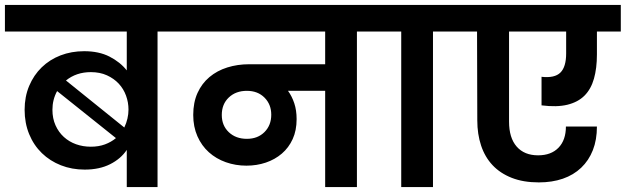

<svg xmlns="http://www.w3.org/2000/svg" viewBox="-41 -760 2542 780"><path d="M474 -151Q450 -115 406.5 -93Q363 -71 303 -71Q251 -71 206.5 -88.5Q162 -106 129 -138Q96 -170 77.5 -215Q59 -260 59 -314Q59 -367 77.5 -411Q96 -455 128.5 -486.5Q161 -518 205 -535Q249 -552 301 -552Q361 -552 404 -530Q447 -508 474 -474V-632H-21V-740H709V-632H599V0H474ZM328 -467Q269 -467 227 -433L464 -242Q481 -278 481 -315Q481 -344 471 -371.5Q461 -399 441.5 -420Q422 -441 393.5 -454Q365 -467 328 -467ZM328 -164Q360 -164 385.5 -173.5Q411 -183 430 -199L191 -390Q172 -355 172 -314Q172 -279 184.5 -251Q197 -223 218.5 -203.5Q240 -184 268 -174Q296 -164 328 -164Z M962 -196Q1006 -196 1033.5 -223.5Q1061 -251 1061 -294Q1061 -336 1033.5 -363.5Q1006 -391 962 -391Q917 -391 888.5 -364Q860 -337 860 -293Q860 -250 888.5 -223Q917 -196 962 -196ZM668 -740H1520V-632H1409V0H1280V-391H1129Q1145 -369 1154.5 -340.5Q1164 -312 1164 -276Q1164 -230 1148 -195Q1132 -160 1104 -136Q1076 -112 1039 -99.5Q1002 -87 960 -87Q916 -87 876.5 -101Q837 -115 807.5 -141.5Q778 -168 761 -206.5Q744 -245 744 -293Q744 -344 761.5 -382.5Q779 -421 810 -447Q841 -473 882.5 -486Q924 -499 971 -499H1280V-632H668Z M1589 -632H1478V-740H1829V-632H1718V0H1589Z M1787 -740H2481V-632H2384V-539Q2384 -483 2372 -440.5Q2360 -398 2333.5 -371.5Q2307 -345 2264 -334.5Q2221 -324 2159 -332V-448Q2212 -442 2235.5 -465Q2259 -488 2259 -543V-632H2027V-266Q2027 -200 2058 -164.5Q2089 -129 2145 -129Q2198 -129 2228 -160Q2258 -191 2258 -246H2384Q2384 -192 2367.5 -150Q2351 -108 2320 -78.5Q2289 -49 2245.5 -34Q2202 -19 2148 -19Q2085 -19 2038 -37.5Q1991 -56 1960 -89Q1929 -122 1913.5 -168.5Q1898 -215 1898 -271L1897 -632H1787Z"/></svg>

Font: SVN-Poppins SemiBold
Style: Regular
Weight: 600
Designer: Ninad Kale (Devanagari), Jonny Pinhorn (Latin)
Foundry: Indian Type Foundry
Version: Version 3.002 2017